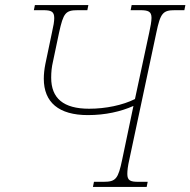

<svg xmlns="http://www.w3.org/2000/svg" viewBox="-20 -734 748 754"><path d="M345 0H556L560 -20H523C492 -20 480 -25 480 -51C480 -64 482 -82 488 -108L594 -606C610 -683 620 -694 667 -694H704L708 -714H497L493 -694H530C562 -694 575 -689 575 -664C575 -651 571 -628 566 -606L510 -345C462 -321 395 -307 330 -307C229 -307 181 -348 181 -429C181 -451 183 -471 188 -492L212 -606C229 -683 237 -694 286 -694H323L327 -714H117L113 -694H149C181 -694 193 -689 193 -663C193 -650 190 -632 184 -606L158 -482C154 -462 152 -442 152 -425C152 -332 211 -282 325 -282C394 -282 455 -296 504 -318L460 -108C444 -31 435 -20 386 -20H349Z"/></svg>

Font: Noto Serif SemiCondensed Thin
Style: Italic
Weight: 100
Width: 4
Italic angle: -12°
Designer: Monotype Design Team
Foundry: Monotype Imaging Inc.
Version: Version 2.013